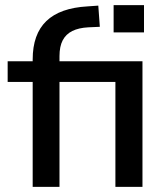

<svg xmlns="http://www.w3.org/2000/svg" viewBox="-20 -732 653 752"><path d="M108 0V-411H10V-492H136L108 -465V-499Q108 -598 161.5 -649.5Q215 -701 323 -707L365 -710L371 -627L326 -625Q288 -623 263 -610.5Q238 -598 225.5 -574Q213 -550 213 -512V-479L205 -492H538V0H432V-411H213V0ZM425 -605V-712H544V-605Z"/></svg>

Font: NunitoSans_10ptSemiBold
Style: Regular
Weight: 600
Designer: Vernon Adams
Foundry: Vernon Adams
Version: Version 3.101;gftools[0.9.27]